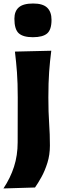

<svg xmlns="http://www.w3.org/2000/svg" viewBox="-29 -855 366 1096"><path d="M-9.3 220.7Q30.3 161.1 51 96.7Q71.8 32.2 71.8 -43L72.3 -298.3Q72.3 -382.3 67.9 -441.4Q63.5 -500.5 56.2 -560.5L263.7 -565.4Q255.9 -504.9 251.5 -444.6Q247.1 -384.3 247.1 -298.3Q247.1 -213.9 251.5 -151.4Q255.9 -88.9 255.9 -24.4Q255.9 28.8 241.7 74.2Q227.5 119.6 207.8 155.3Q188 190.9 170.9 215.3ZM158.7 -642.6Q103 -642.6 78.1 -665Q53.2 -687.5 53.2 -748Q53.2 -791 78.4 -813Q103.5 -835 160.2 -835Q215.8 -835 240.5 -811Q265.1 -787.1 265.1 -741.7Q265.1 -685.5 240.2 -664.1Q215.3 -642.6 158.7 -642.6Z"/></svg>

Font: Pinar DS4-Bold
Style: Regular
Weight: 700
Designer: Amin Abedi
Version: Version 2.000